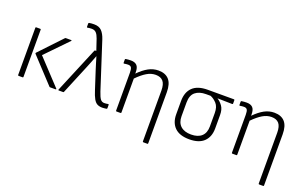

<svg xmlns="http://www.w3.org/2000/svg" viewBox="-95 -1153 2874 1796"><g transform="rotate(20 1342.0 -255.0)"><path d="M404 0Q399 0 396 -4L169 -248Q164 -254 169 -259L378 -480Q381 -483 387 -483H438Q442 -483 443 -481Q444 -479 441 -475L230 -257L463 -8Q466 -5 464 -2.5Q462 0 459 0ZM91 0Q84 0 84 -7V-477Q84 -483 91 -483H131Q137 -483 137 -477V-7Q137 0 131 0Z M928 12Q897 12 876.5 1Q856 -10 840 -38.5Q824 -67 807 -121L749 -300Q740 -330 730.5 -359.5Q721 -389 712 -421H711Q699 -388 687 -358.5Q675 -329 663 -299L541 -5Q540 0 534 0H492Q483 0 486 -8L676 -463Q678 -468 684 -468H694L657 -578Q645 -613 628.5 -630.5Q612 -648 584 -648Q562 -648 542 -644Q535 -642 535 -650V-683Q535 -689 541 -691Q562 -695 591 -695Q640 -695 666.5 -667.5Q693 -640 710 -588L860 -124Q877 -73 891.5 -54Q906 -35 930 -35Q949 -35 968 -39Q975 -41 975 -33V0Q975 6 969 8Q959 9 948.5 10.5Q938 12 928 12Z M1065 0Q1059 0 1059 -7V-384Q1059 -420 1050.5 -434.5Q1042 -449 1018 -449Q1010 -449 999.5 -448Q989 -447 979 -445Q972 -444 972 -451V-484Q972 -489 978 -491Q990 -493 1004 -494Q1018 -495 1029 -495Q1069 -495 1089 -474.5Q1109 -454 1109 -407V-393Q1159 -444 1206 -469.5Q1253 -495 1305 -495Q1374 -495 1410 -454.5Q1446 -414 1446 -330V178Q1446 185 1440 185H1400Q1393 185 1393 178V-327Q1393 -390 1368.5 -419Q1344 -448 1294 -448Q1249 -448 1205.5 -422Q1162 -396 1112 -345V-7Q1112 0 1105 0Z M1793 12Q1696 12 1647.5 -35.5Q1599 -83 1599 -167V-299Q1599 -387 1648.5 -435Q1698 -483 1798 -483H2058Q2065 -483 2065 -477V-443Q2065 -436 2058 -436L1912 -439V-438Q1942 -419 1964.5 -387Q1987 -355 1987 -299V-167Q1987 -83 1938 -35.5Q1889 12 1793 12ZM1793 -36Q1861 -36 1897.5 -69.5Q1934 -103 1934 -167V-301Q1934 -362 1905 -394Q1876 -426 1842 -439H1797Q1730 -439 1691 -407Q1652 -375 1652 -303V-167Q1652 -103 1689 -69.5Q1726 -36 1793 -36Z M2218 0Q2212 0 2212 -7V-384Q2212 -420 2203.5 -434.5Q2195 -449 2171 -449Q2163 -449 2152.5 -448Q2142 -447 2132 -445Q2125 -444 2125 -451V-484Q2125 -489 2131 -491Q2143 -493 2157 -494Q2171 -495 2182 -495Q2222 -495 2242 -474.5Q2262 -454 2262 -407V-393Q2312 -444 2359 -469.5Q2406 -495 2458 -495Q2527 -495 2563 -454.5Q2599 -414 2599 -330V178Q2599 185 2593 185H2553Q2546 185 2546 178V-327Q2546 -390 2521.5 -419Q2497 -448 2447 -448Q2402 -448 2358.5 -422Q2315 -396 2265 -345V-7Q2265 0 2258 0Z"/></g></svg>

Font: Sofia Sans Light
Style: Regular
Weight: 300
Designer: Botio Nikoltchev, Ani Petrova
Foundry: lettersoup
Version: Version 4.100; ttfautohint (v1.8.3)